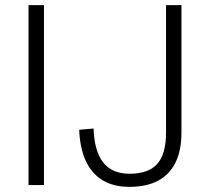

<svg xmlns="http://www.w3.org/2000/svg" viewBox="-20 -720 813 747"><path d="M151 -700V0H91V-700ZM484 7Q422 7 379.5 -18.5Q337 -44 314 -93.5Q291 -143 288 -215L344 -220Q347 -132 381.5 -88Q416 -44 484 -44Q558 -44 592 -82.5Q626 -121 626 -204V-700H686V-205Q686 -135 663 -88Q640 -41 595 -17Q550 7 484 7Z"/></svg>

Font: Pathway Extreme 28pt ExtraLight
Style: Regular
Weight: 250
Designer: Eduardo Rodriguez Tunni
Foundry: Eduardo Rodriguez Tunni
Version: Version 1.001;gftools[0.9.26]